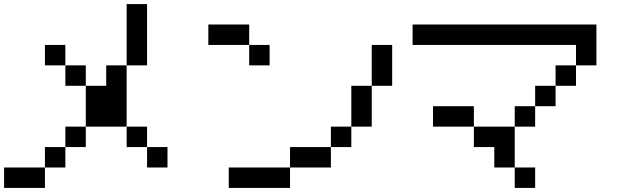

<svg xmlns="http://www.w3.org/2000/svg" viewBox="-20 -920 3040 940"><path d="M0 0V-100H200V0ZM200 -100V-200H300V-100ZM200 -600V-700H300V-600ZM400 -200H300V-300H400ZM400 -500H500V-600H600V-300H400ZM400 -600V-500H300V-600ZM600 -200V-300H700V-200ZM600 -600V-900H700V-600ZM800 -200V-100H700V-200Z M1800 -500V-300H1700V-500ZM1000 -700V-800H1200V-700ZM1800 -700H1900V-500H1800ZM1100 0V-100H1400V0ZM1200 -700H1300V-600H1200ZM1400 -100V-200H1600V-100ZM1600 -200V-300H1700V-200Z M2000 -700V-800H2900V-600H2800V-700ZM2400 -200H2300V-300H2500V-100H2400ZM2600 -100V0H2500V-100ZM2600 -400V-500H2700V-400ZM2600 -300H2500V-400H2600ZM2800 -500H2700V-600H2800ZM2100 -300V-400H2300V-300Z"/></svg>

Font: GalmuriMono9 Regular
Style: Regular
Weight: 400
Designer: Lee Minseo (quiple)
Version: Version 2.399;hotconv 1.1.1;makeotfexe 2.6.0 DEVELOPMENT